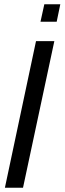

<svg xmlns="http://www.w3.org/2000/svg" viewBox="-20 -881 303 901"><path d="M3 0 149 -688H235L88 0ZM170 -779 188 -861H263L246 -779Z"/></svg>

Font: Saira ExtraCondensed Medium
Style: Italic
Weight: 500
Width: 2
Italic angle: -12°
Designer: Hector Gatti with collaboration of the Omnibus-Type team
Foundry: Omnibus-Type
Version: Version 1.101